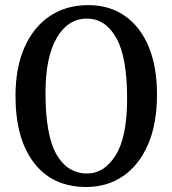

<svg xmlns="http://www.w3.org/2000/svg" viewBox="-20 -734 690 768"><path d="M333 -713.5Q418 -713.5 479.8 -670.2Q541.5 -627 574.8 -547Q608 -467 608 -356.5Q608 -238.5 572 -155.8Q536 -73 472.2 -29.5Q408.5 14 325.5 14Q190.5 14 116.2 -82.2Q42 -178.5 42 -350.5Q42 -463 77.8 -544.2Q113.5 -625.5 179 -669.5Q244.5 -713.5 333 -713.5ZM488.5 -339.5Q488.5 -505.5 445 -582.5Q401.5 -659.5 327.5 -659.5Q252 -659.5 207 -582.5Q162 -505.5 162 -362.5Q162 -192.5 206 -116.2Q250 -40 328.5 -40Q397 -40 442.8 -113.2Q488.5 -186.5 488.5 -339.5Z"/></svg>

Font: Fraunces 9pt S100
Style: Regular
Weight: 400
Version: Version 1.000; ttfautohint (v1.8.3)